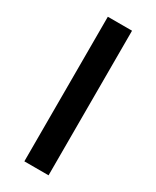

<svg xmlns="http://www.w3.org/2000/svg" viewBox="-187 -774 674 828"><g transform="rotate(30 150.0 -360.0)"><path d="M90 0V-720H210.5V0Z"/></g></svg>

Font: Vela Sans Bd
Style: Bold
Weight: 700
Designer: Principal design: Mikhail Sharanda - project Manrope.
Design modification: Ravid Balaliev
Foundry: Mikhail Sharanda
Version: Version 1.001